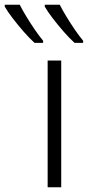

<svg xmlns="http://www.w3.org/2000/svg" viewBox="-112 -786 369 806"><path d="M145 0H88V-532H145ZM139 -766Q150 -744 167 -716Q184 -688 202.5 -661Q221 -634 237 -615V-606H201Q179 -626 155 -653.5Q131 -681 109.5 -709Q88 -737 76 -758V-766ZM-29 -766Q-18 -744 -1 -716Q16 -688 34.5 -661Q53 -634 69 -615V-606H33Q11 -626 -13 -653.5Q-37 -681 -58.5 -709Q-80 -737 -92 -758V-766Z"/></svg>

Font: RS Noto Sans Light
Style: Regular
Weight: 300
Designer: Monotype Design Team
Foundry: Monotype Imaging Inc.
Version: Version 3.10